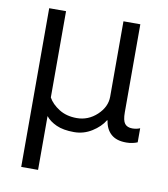

<svg xmlns="http://www.w3.org/2000/svg" viewBox="-81 -583 747 854"><g transform="rotate(10 292.5 -155.5)"><path d="M72.3 203.1H148.4V-40Q165 -18.6 196.3 -4.4Q227.5 9.8 276.4 9.8Q319.8 9.8 356.7 -13.4Q393.6 -36.6 412.1 -67.4H414.6Q419.9 -28.3 444.6 -6.3Q469.2 15.6 514.2 15.1Q528.3 15.1 541.5 12.2Q554.7 9.3 563.5 5.4V-58.1Q555.7 -54.7 546.6 -53Q537.6 -51.3 528.8 -51.3Q505.9 -51.3 494.9 -65.2Q483.9 -79.1 483.9 -116.2V-513.7H407.7V-173.3Q407.7 -127 368.4 -90.3Q329.1 -53.7 277.3 -53.7Q230.5 -53.7 197 -75Q163.6 -96.2 148.4 -124V-513.7H72.3Z"/></g></svg>

Font: Roboto Flex
Style: wght 300 wdth 100 opsz 14.0 GRAD 0.00 slnt 0.00 XTRA 468 XOPQ 96 YOPQ 79 YTLC 514 YTUC 712 YTAS 750 YTDE -203.00 YTFI 738
Weight: 300
Designer: Berlow after Robertson
Foundry: Google
Version: Version 3.100